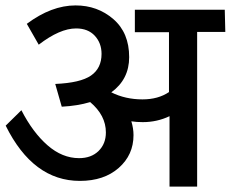

<svg xmlns="http://www.w3.org/2000/svg" viewBox="-20 -690 852 709"><path d="M810 -654 812 -572H708V-1H606V-261Q560 -239 507 -239Q484 -239 465 -242Q473 -216 473 -191Q473 -118 418.5 -70Q364 -22 275 -22Q102 -22 1 -226L59 -283Q101 -201 155.5 -153.5Q210 -106 272 -106Q317 -106 344 -132.5Q371 -159 371 -201Q371 -264 313 -313Q266 -299 208 -296L184 -380Q277 -384 316 -411Q355 -438 355 -491Q355 -531 330 -558Q305 -585 261 -585Q201 -585 123 -525L79 -602Q170 -670 259 -670Q340 -670 398.5 -619.5Q457 -569 457 -479Q457 -397 391 -349Q443 -323 506 -323Q564 -323 604 -350V-571H478V-654Z"/></svg>

Font: Martel Sans DemiBold
Style: Regular
Weight: 600
Designer: Dan Reynolds and Mathieu Réguer
Foundry: Dan Reynolds and Mathieu Réguer
Version: Version 1.001;PS 001.001;hotconv 1.0.70;makeotf.lib2.5.58329